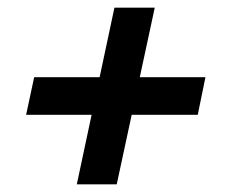

<svg xmlns="http://www.w3.org/2000/svg" viewBox="-20 -589 600 500"><path d="M278 -569H383L284 -109H180ZM515 -388 495 -290H48L69 -388Z"/></svg>

Font: Roboto Serif 20pt SemiBold
Style: Italic
Weight: 600
Italic angle: -10°
Version: Version 1.007